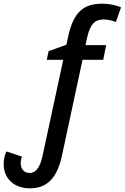

<svg xmlns="http://www.w3.org/2000/svg" viewBox="-105 -785 680 1047"><path d="M58 242C161 242 209 174 233 63L345 -459H458L474 -539H361L371 -584C388 -655 413 -679 461 -679C487 -679 508 -672 527 -665L555 -745C530 -756 491 -765 455 -765C353 -765 297 -723 267 -587L257 -541L160 -506L150 -459H240L128 60C115 123 94 158 56 158C26 158 8 137 8 104C8 92 10 80 15 69L-70 41C-78 58 -85 81 -85 109C-85 192 -25 242 58 242Z"/></svg>

Font: Noto Sans Medium
Style: Italic
Weight: 500
Italic angle: -12°
Designer: Monotype Design Team
Foundry: Monotype Imaging Inc.
Version: Version 2.013